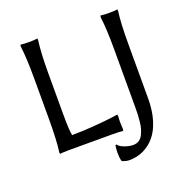

<svg xmlns="http://www.w3.org/2000/svg" viewBox="-145 -787 1058 1098"><g transform="rotate(-20 384.0 -238.0)"><path d="M190.9 -444.8V-200.2Q190.9 -91.8 199.2 -63V-67.9Q258.8 -67.9 329.1 -73.2Q399.4 -78.6 440.4 -84L481 -89.8L482.9 -78.1Q481 -62.5 481 -43.9Q481 -28.3 482.9 0L481 9.8Q457 6.8 420.9 6.8H147.9Q132.8 6.8 119.9 7.6Q106.9 8.3 101.6 8.8L96.2 9.8L95.2 -1Q105 -68.8 105 -200.2V-444.8Q105 -572.8 95.2 -644L97.2 -654.8Q115.2 -651.9 147.9 -651.9Q181.6 -651.9 200.2 -654.8L201.2 -644Q190.9 -574.2 190.9 -444.8ZM591.8 -95.2V-444.8Q591.8 -572.8 582 -644L584 -654.8Q602.5 -651.9 634.8 -651.9Q668.9 -651.9 687 -654.8L688 -644Q678.2 -577.6 678.2 -444.8V-116.2Q678.2 -43.5 660.9 13.7Q643.6 70.8 613.3 106.4Q583 142.1 543.2 160.6Q503.4 179.2 457 179.2Q439.5 179.2 416 169.9L412.1 166Q407.2 145.5 407.2 116.2Q407.2 93.8 411.1 70.8L418.9 69.8Q426.8 84 455.3 94.5Q483.9 105 507.8 105Q526.9 105 541.5 96.4Q556.2 87.9 564.9 71.5Q573.7 55.2 579.3 37.4Q585 19.5 587.6 -5.9Q590.3 -31.2 591.1 -50.3Q591.8 -69.3 591.8 -95.2Z"/></g></svg>

Font: Linear Smooth Low Contrast
Style: Regular
Weight: 500
Designer: Philipp H. Poll, Flanker
Foundry: Philipp H. Poll, reworked by Flanker
Version: Version 1.010 | FøM Fix